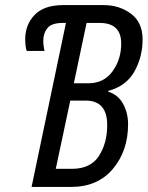

<svg xmlns="http://www.w3.org/2000/svg" viewBox="-20 -734 580 754"><path d="M104 0H260Q364 0 423.5 -71Q483 -142 483 -246Q483 -290 463.5 -326Q444 -362 405 -374V-377Q476 -396 508 -453.5Q540 -511 540 -579Q540 -646 494.5 -680Q449 -714 387 -714H228Q153 -714 116 -675.5Q79 -637 79 -580Q79 -550 85 -534H155Q150 -554 150 -575Q150 -604 166.5 -624Q183 -644 227 -644H239ZM270 -407 320 -644H371Q456 -644 456 -563Q456 -501 422 -454Q388 -407 327 -407ZM199 -71 256 -339H316Q401 -339 401 -243Q401 -172 368.5 -121.5Q336 -71 262 -71Z"/></svg>

Font: Noto Sans UI Condensed
Style: Italic
Weight: 400
Width: 3
Italic angle: -12°
Designer: Monotype Design Team
Foundry: Monotype Imaging Inc.
Version: Version 1.901